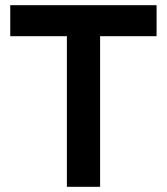

<svg xmlns="http://www.w3.org/2000/svg" viewBox="-20 -720 643 740"><path d="M237.8 -700H365.8V0H237.8ZM19.5 -700H583.5V-580.5H19.5Z"/></svg>

Font: Haskoy
Style: Regular
Weight: 400
Designer: Ertekin Erdin
Foundry: Ertekin Erdin
Version: Version 1.500